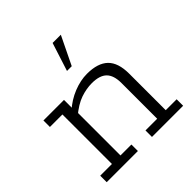

<svg xmlns="http://www.w3.org/2000/svg" viewBox="-168 -735 858 858"><g transform="rotate(-45 261.5 -305.5)"><path d="M23 0V-41H97V-354H18V-395H148V-340L136 -336Q174 -370 218 -387.5Q262 -405 303 -405Q371 -405 404 -373Q437 -341 437 -272V-41H506V0H309V-41H383V-267Q383 -315 360.5 -337.5Q338 -360 289 -360Q254 -360 217.5 -347.5Q181 -335 137 -298L151 -324V-41H220V0ZM249 -477 292 -611H344L279 -477Z"/></g></svg>

Font: Rokkitt SemiBold Light
Style: Regular
Weight: 300
Version: Version 3.103